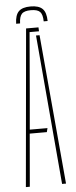

<svg xmlns="http://www.w3.org/2000/svg" viewBox="-61 -940 386 972"><g transform="rotate(-5 132.0 -454.5)"><path d="M30 0 101 -800H164L165 -780H117L90 -460L75 -288H165L160 -268H73L50 0ZM214 0 174 -461 148 -760H166L234 0ZM133 -909Q175 -909 193.8 -890.2Q212.5 -871.5 213 -828H193Q192.5 -862.5 179.8 -876.2Q167 -890 133 -890Q99.5 -890 86.8 -876.2Q74 -862.5 73 -828H53Q54 -871.5 72.5 -890.2Q91 -909 133 -909Z"/></g></svg>

Font: Big Shoulders Stencil Thin
Style: Regular
Weight: 100
Designer: Patric King
Foundry: XO Type Co
Version: Version 2.001